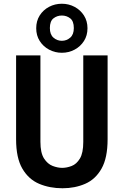

<svg xmlns="http://www.w3.org/2000/svg" viewBox="-20 -993 661 1026"><path d="M314 13Q245.5 13 189.2 -10.8Q133 -34.5 99.5 -91.8Q66 -149 66 -249V-697H196V-235Q196 -176 215.2 -146.2Q234.5 -116.5 261.5 -106.2Q288.5 -96 312 -96Q336.5 -96 362.8 -106Q389 -116 407 -145.8Q425 -175.5 425 -235V-697H555V-249Q555 -149 522.5 -91.8Q490 -34.5 435.2 -10.8Q380.5 13 314 13ZM310.5 -711Q273.5 -711 242.2 -727.8Q211 -744.5 192.2 -774Q173.5 -803.5 173.5 -842Q173.5 -881 192.2 -910.5Q211 -940 242.2 -956.5Q273.5 -973 310.5 -973Q347.5 -973 378.8 -956.2Q410 -939.5 428.8 -910Q447.5 -880.5 447.5 -842Q447.5 -803.5 428.8 -774Q410 -744.5 378.8 -727.8Q347.5 -711 310.5 -711ZM310.5 -775Q336 -775 355.2 -791.8Q374.5 -808.5 374.5 -843Q374.5 -880 355.2 -895Q336 -910 310.5 -910Q285 -910 265.8 -895Q246.5 -880 246.5 -843Q246.5 -808.5 265.8 -791.8Q285 -775 310.5 -775Z"/></svg>

Font: Alatsi
Style: Regular
Weight: 400
Designer: Spyros Zevelakis, Eben Sorkin
Foundry: www.sorkintype.com
Version: Version 1.008; ttfautohint (v1.8.4.7-5d5b)